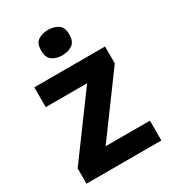

<svg xmlns="http://www.w3.org/2000/svg" viewBox="-185 -858 857 957"><g transform="rotate(-30 244.0 -380.0)"><path d="M458 0H27V-88L280 -432H42V-546H449V-449L203 -114H458ZM244 -760Q277 -760 301 -744.5Q325 -729 325 -687Q325 -646 301 -630Q277 -614 244 -614Q210 -614 186.5 -630Q163 -646 163 -687Q163 -729 186.5 -744.5Q210 -760 244 -760Z"/></g></svg>

Font: Noto Sans Kannada
Style: Bold
Weight: 700
Designer: Jelle Bosma - Monotype Design Team
Foundry: Monotype Imaging Inc.
Version: Version 2.005; ttfautohint (v1.8.4.7-5d5b)